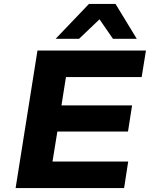

<svg xmlns="http://www.w3.org/2000/svg" viewBox="-20 -964 775 984"><path d="M60 0 172 -705H728L706 -569H318L295 -424H657L636 -290H274L249 -136H637L616 0ZM265 -765 436 -944H572L681 -765H559L490 -865L385 -765Z"/></svg>

Font: Nunito Sans 7pt SemiExpanded ExtraBold
Style: Italic
Weight: 800
Width: 6
Italic angle: -9°
Designer: Vernon Adams
Foundry: Vernon Adams
Version: Version 3.101;gftools[0.9.27]